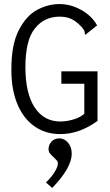

<svg xmlns="http://www.w3.org/2000/svg" viewBox="-20 -650 540 945"><path d="M36 -304Q35 -428 72 -500.5Q109 -573 163 -601.5Q217 -630 272 -630Q328 -630 380 -601Q432 -572 458 -525L409 -486L401 -479L397 -485Q398 -493 394.5 -500Q391 -507 380 -519Q356 -545 331.5 -556.5Q307 -568 273 -568Q198 -568 151.5 -510Q105 -452 105 -319Q105 -191 150.5 -121.5Q196 -52 277 -52Q307 -52 340 -61.5Q373 -71 395 -90V-238H282V-299H460V-55Q371 10 277 10Q203 10 148.5 -29Q94 -68 65 -139Q36 -210 36 -304ZM206 248Q231 225 248 198Q265 171 265 154Q265 146 260.5 140.5Q256 135 244 124Q231 112 225 104Q219 96 219 84Q219 62 234 46.5Q249 31 272 31Q297 31 315 52.5Q333 74 333 106Q333 176 237 275Z"/></svg>

Font: Vazir Code FD
Style: Code-FD
Weight: 400
Foundry: DejaVu fonts team - Redesigned by Saber Rastikerdar
Version: Version 1.1.2